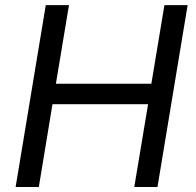

<svg xmlns="http://www.w3.org/2000/svg" viewBox="-20 -748 783 768"><path d="M42.5 0 163.1 -727.5H255.9L203.6 -413.1H585.4L637.7 -727.5H730.5L609.9 0H517.1L572.3 -331.1H189.9L135.3 0Z"/></svg>

Font: Inter Variable
Style: Italic
Weight: 400
Italic angle: -9.39999°
Designer: Rasmus Andersson
Foundry: rsms
Version: Version 4.001;git-9221beed3